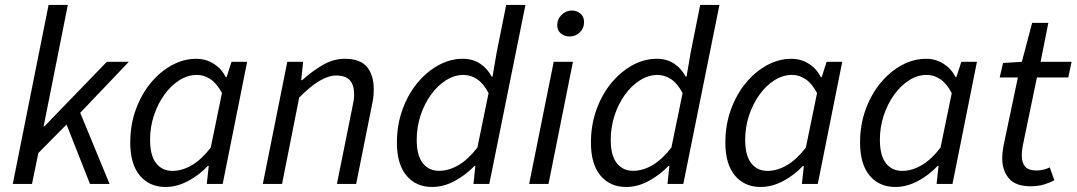

<svg xmlns="http://www.w3.org/2000/svg" viewBox="-20 -732 4284 764"><path d="M30.8 0 173.3 -712.4H249.9L153.6 -229H156.4L405.1 -486.1H492.6L299.2 -283.1L416 0H338.1L244.8 -236.6L132.6 -123.1L107.3 0Z M638.3 12Q574.6 12 536.4 -33.5Q498.3 -79.1 498.3 -164.3Q498.3 -234.5 520.1 -295.1Q541.9 -355.7 579.1 -401.1Q616.3 -446.4 663.4 -472.2Q710.5 -498 760.7 -498Q799.8 -498 830.7 -478.1Q861.6 -458.3 878.7 -424.7H881.5L901.3 -486H963.4L866.1 0H802.9L810.6 -71.9H807.2Q772.1 -34.7 727.9 -11.4Q683.7 12 638.3 12ZM666 -52Q705 -52 743.9 -75Q782.8 -98 818.6 -144.7L863.2 -361.6Q842.6 -400.5 817.1 -417.2Q791.6 -433.9 763.6 -433.9Q727.2 -433.9 693.7 -412.7Q660.1 -391.5 634 -355.2Q607.8 -318.8 592.5 -272.5Q577.2 -226.3 577.2 -175.8Q577.2 -113.3 601.1 -82.7Q625.1 -52 666 -52Z M1025.8 0 1123.2 -486.1H1186.2L1178.6 -413.2H1182.6Q1222.1 -448.9 1264.5 -473.5Q1306.9 -498.1 1351.7 -498.1Q1413.7 -498.1 1440.4 -465.6Q1467.2 -433.1 1467.2 -376.9Q1467.2 -359.7 1465.5 -344.8Q1463.8 -329.9 1459.2 -310L1397.2 0H1320.6L1381.1 -300.1Q1385.4 -319.8 1387.3 -331.9Q1389.1 -344 1389.1 -356.8Q1389.1 -394.2 1371.8 -412.9Q1354.5 -431.6 1316.8 -431.6Q1288.2 -431.6 1252.4 -410.8Q1216.6 -390.1 1170.6 -344L1102.3 0Z M1699.4 12Q1635.3 12 1597.3 -33.5Q1559.4 -78.9 1559.4 -164.4Q1559.4 -234.2 1581.1 -294.9Q1602.7 -355.6 1640.2 -401.2Q1677.7 -446.7 1724.6 -472.4Q1771.5 -498.1 1821.6 -498.1Q1861.2 -498.1 1890.5 -478.7Q1919.8 -459.2 1936.5 -426.9H1939.8L1956.1 -522.2L1994.2 -712.4H2070.8L1927 0H1864L1871.6 -72.1H1868.3Q1832.8 -35 1788.8 -11.5Q1744.9 12 1699.4 12ZM1727.1 -52.3Q1766.1 -52.3 1804.8 -75.1Q1843.4 -97.9 1879.6 -144.8L1924.2 -361.7Q1903.2 -400.7 1877.9 -417.2Q1852.6 -433.8 1824.7 -433.8Q1788.2 -433.8 1754.6 -412.6Q1721 -391.3 1694.9 -355.2Q1668.8 -319.2 1653.5 -272.8Q1638.2 -226.4 1638.2 -175.6Q1638.2 -113.2 1662.4 -82.7Q1686.5 -52.3 1727.1 -52.3Z M2085.5 0 2183.3 -486H2259.8L2162.6 0ZM2246 -586.8Q2227 -586.8 2212.2 -598.6Q2197.4 -610.5 2197.4 -631.7Q2197.4 -656.3 2215 -673.2Q2232.6 -690.1 2255.5 -690.1Q2274.9 -690.1 2289.5 -678Q2304.1 -666 2304.1 -643.9Q2304.1 -619.4 2287 -603.1Q2270 -586.8 2246 -586.8Z M2471.4 12Q2407.3 12 2369.3 -33.5Q2331.4 -78.9 2331.4 -164.4Q2331.4 -234.2 2353.1 -294.9Q2374.7 -355.6 2412.2 -401.2Q2449.7 -446.7 2496.6 -472.4Q2543.5 -498.1 2593.6 -498.1Q2633.2 -498.1 2662.5 -478.7Q2691.8 -459.2 2708.5 -426.9H2711.8L2728.1 -522.2L2766.2 -712.4H2842.8L2699 0H2636L2643.6 -72.1H2640.3Q2604.8 -35 2560.8 -11.5Q2516.9 12 2471.4 12ZM2499.1 -52.3Q2538.1 -52.3 2576.8 -75.1Q2615.4 -97.9 2651.6 -144.8L2696.2 -361.7Q2675.2 -400.7 2649.9 -417.2Q2624.6 -433.8 2596.7 -433.8Q2560.2 -433.8 2526.6 -412.6Q2493 -391.3 2466.9 -355.2Q2440.8 -319.2 2425.5 -272.8Q2410.2 -226.4 2410.2 -175.6Q2410.2 -113.2 2434.4 -82.7Q2458.5 -52.3 2499.1 -52.3Z M3006.3 12Q2942.6 12 2904.4 -33.5Q2866.3 -79.1 2866.3 -164.3Q2866.3 -234.5 2888.1 -295.1Q2909.9 -355.7 2947.1 -401.1Q2984.3 -446.4 3031.4 -472.2Q3078.5 -498 3128.7 -498Q3167.8 -498 3198.7 -478.1Q3229.6 -458.3 3246.7 -424.7H3249.5L3269.3 -486H3331.4L3234.1 0H3170.9L3178.6 -71.9H3175.2Q3140.1 -34.7 3095.9 -11.4Q3051.7 12 3006.3 12ZM3034 -52Q3073 -52 3111.9 -75Q3150.8 -98 3186.6 -144.7L3231.2 -361.6Q3210.6 -400.5 3185.1 -417.2Q3159.6 -433.9 3131.6 -433.9Q3095.2 -433.9 3061.7 -412.7Q3028.1 -391.5 3002 -355.2Q2975.8 -318.8 2960.5 -272.5Q2945.2 -226.3 2945.2 -175.8Q2945.2 -113.3 2969.1 -82.7Q2993.1 -52 3034 -52Z M3542.3 12Q3478.6 12 3440.4 -33.5Q3402.3 -79.1 3402.3 -164.3Q3402.3 -234.5 3424.1 -295.1Q3445.9 -355.7 3483.1 -401.1Q3520.3 -446.4 3567.4 -472.2Q3614.5 -498 3664.7 -498Q3703.8 -498 3734.7 -478.1Q3765.6 -458.3 3782.7 -424.7H3785.5L3805.3 -486H3867.4L3770.1 0H3706.9L3714.6 -71.9H3711.2Q3676.1 -34.7 3631.9 -11.4Q3587.7 12 3542.3 12ZM3570 -52Q3609 -52 3647.9 -75Q3686.8 -98 3722.6 -144.7L3767.2 -361.6Q3746.6 -400.5 3721.1 -417.2Q3695.6 -433.9 3667.6 -433.9Q3631.2 -433.9 3597.7 -412.7Q3564.1 -391.5 3538 -355.2Q3511.8 -318.8 3496.5 -272.5Q3481.2 -226.3 3481.2 -175.8Q3481.2 -113.3 3505.1 -82.7Q3529.1 -52 3570 -52Z M4081.7 9.2Q4020.5 9.2 3994.3 -22.6Q3968.1 -54.4 3968.1 -100.6Q3968.1 -113.8 3969.4 -126.2Q3970.7 -138.7 3973.3 -152.5L4030.3 -423.8H3958L3971.3 -481.4L4046.1 -486L4087 -640.9H4151.5L4120.7 -486H4244.1L4230.8 -423.8H4106.1L4049.2 -149.3Q4048.2 -140.3 4047 -131.9Q4045.8 -123.5 4045.8 -113.1Q4045.8 -84.1 4059.4 -68.8Q4072.9 -53.6 4104.6 -53.6Q4119.7 -53.6 4133.1 -57.2Q4146.4 -60.7 4157.2 -65.9L4175.3 -14.8Q4159.3 -5.8 4135.3 1.7Q4111.2 9.2 4081.7 9.2Z"/></svg>

Font: Source Sans 3
Style: Italic
Weight: 200
Italic angle: -11°
Designer: Paul D. Hunt
Foundry: Adobe
Version: Version 3.046;hotconv 1.0.118;makeotfexe 2.5.65603